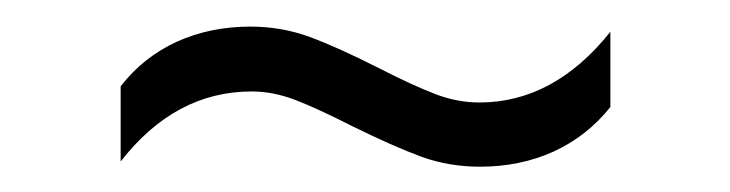

<svg xmlns="http://www.w3.org/2000/svg" viewBox="-20 -452 563 148"><path d="M251 -355Q224.5 -368.5 207.5 -375Q190.5 -381.5 174 -381.5Q115 -381.5 73 -327.5V-385.5Q90.5 -408 116.2 -419.8Q142 -431.5 173 -431.5Q197 -431.5 218.8 -423.5Q240.5 -415.5 272 -399.5Q298.5 -386 315.5 -379.5Q332.5 -373 349.5 -373Q407 -373 450.5 -427.5V-369.5Q432.5 -347 406.8 -335.2Q381 -323.5 350 -323.5Q326 -323.5 304.8 -331.2Q283.5 -339 251 -355Z"/></svg>

Font: Encode Sans Semi Condensed Light
Style: Regular
Weight: 300
Width: 4
Designer: Multiple Designers
Foundry: Impallari Type
Version: Version 2.000